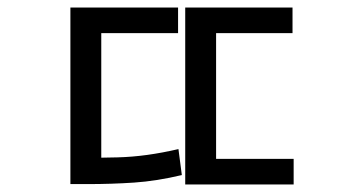

<svg xmlns="http://www.w3.org/2000/svg" viewBox="-20 -490 960 510"><path d="M167 -470H453V-402H249V-38H167ZM472 -470H757V-402H554V-38H472ZM472 -68H760V0H472ZM167 -71H213Q254 -71 292.5 -72Q331 -73 371 -78.5Q411 -84 454 -94L463 -25Q396 -9 336 -5Q276 -1 213 -1H167Z"/></svg>

Font: ukorean25
Style: Book
Weight: 400
Designer: Jelle Bosma - Monotype Design Team
Foundry: Monotype Imaging Inc.
Version: Version 2.003